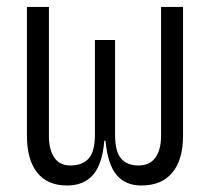

<svg xmlns="http://www.w3.org/2000/svg" viewBox="-20 -538 626 567"><path d="M397.5 9.8Q350.1 9.8 324 -21.7Q297.9 -53.2 291.5 -122.6H288.1Q282.2 -53.2 254.9 -21.7Q227.5 9.8 177.7 9.8Q120.1 9.8 89.8 -28.3Q59.6 -66.4 59.6 -136.7V-517.6H124.5V-136.7Q124.5 -95.2 140.6 -72.3Q156.7 -49.3 187.5 -49.3Q223.6 -49.3 241.9 -70.1Q260.3 -90.8 260.3 -140.1V-419.9H319.8V-140.1Q319.8 -90.8 337.4 -70.1Q355 -49.3 389.2 -49.3Q421.9 -49.3 438.7 -72.3Q455.6 -95.2 455.6 -136.7V-517.6H520.5V-136.7Q520.5 -66.4 489 -28.3Q457.5 9.8 397.5 9.8Z"/></svg>

Font: CaskaydiaMono NF Light
Style: Regular
Weight: 300
Designer: Aaron Bell
Foundry: Saja Typeworks
Version: Version 2111.001; ttfautohint (v1.8.4);Nerd Fonts 3.1.1